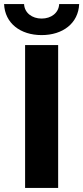

<svg xmlns="http://www.w3.org/2000/svg" viewBox="-40 -921 408 941"><path d="M164 -749C268 -749 344 -807 348 -901H250C248 -858 211 -830 164 -830C117 -830 80 -858 78 -901H-20C-16 -807 60 -749 164 -749ZM83 0H245V-700H83Z"/></svg>

Font: AWKNG-Font
Style: Bold
Weight: 700
Designer: Awakening Church
Foundry: Awakening Church
Version: Version 1.700;PS 001.700;hotconv 1.0.88;makeotf.lib2.5.64775